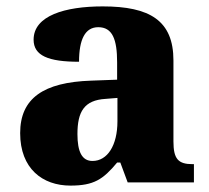

<svg xmlns="http://www.w3.org/2000/svg" viewBox="-20 -570 654 600"><path d="M200 10C273 10 302 -9 346 -62H356L379 0H586V-57H582C537 -57 522 -73 522 -128V-381C522 -506 448 -550 301 -550C183 -550 85 -521 85 -446C85 -396 131 -377 227 -377C227 -447 246 -485 287 -485C331 -485 346 -448 346 -375V-321L265 -318C116 -313 43 -263 43 -154C43 -43 113 10 200 10ZM269 -67C236 -67 222 -96 222 -151C222 -221 243 -257 310 -261L347 -264V-191C347 -116 316 -67 269 -67Z"/></svg>

Font: Noto Serif Gurmukhi ExtraBold
Style: Regular
Weight: 800
Designer: Vaibhav Singh and the Monotype Design Team
Foundry: Monotype Imaging Inc.
Version: Version 2.004